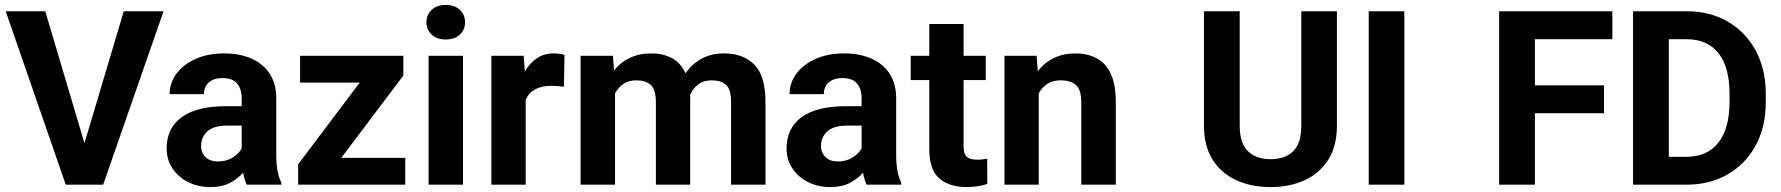

<svg xmlns="http://www.w3.org/2000/svg" viewBox="-20 -757 7300 787"><path d="M165.5 -710.9 326.2 -169.9 487.3 -710.9H650.4L402.8 0H249.5L3.4 -710.9Z M991.2 0Q981.9 -19 976.6 -49.3Q955.6 -24.9 922.9 -7.6Q890.1 9.8 842.3 9.8Q792 9.8 751.2 -10.7Q710.4 -31.2 686.8 -66.9Q663.1 -102.5 663.1 -148.4Q663.1 -231.4 724.6 -276.6Q786.1 -321.8 907.7 -321.8H970.7V-354.5Q970.7 -392.1 951.9 -414.6Q933.1 -437 892.1 -437Q856.4 -437 836.2 -419.2Q815.9 -401.4 815.9 -371.1H675.3Q675.3 -416.5 702.9 -454.3Q730.5 -492.2 781 -515.1Q831.5 -538.1 899.9 -538.1Q960.9 -538.1 1009 -517.6Q1057.1 -497.1 1084.7 -456.1Q1112.3 -415 1112.3 -353.5V-127.4Q1112.3 -84 1117.7 -56.2Q1123 -28.3 1133.3 -8.3V0ZM873 -95.2Q909.2 -95.2 934.6 -111.8Q960 -128.4 970.7 -148.9V-242.2H911.6Q855.5 -242.2 829.8 -218.3Q804.2 -194.3 804.2 -158.2Q804.2 -130.9 822.8 -113Q841.3 -95.2 873 -95.2Z M1641.1 -109.9V0H1202.1V-83.5L1454.6 -418.5H1210V-528.3H1633.3V-447.3L1378.9 -109.9Z M1728 -666Q1728 -696.8 1749.5 -716.8Q1771 -736.8 1807.1 -736.8Q1843.3 -736.8 1864.7 -716.8Q1886.2 -696.8 1886.2 -666Q1886.2 -635.3 1864.7 -615.2Q1843.3 -595.2 1807.1 -595.2Q1771 -595.2 1749.5 -615.2Q1728 -635.3 1728 -666ZM1877.9 -528.3V0H1736.8V-528.3Z M2293.9 -531.7 2291.5 -401.4Q2281.2 -402.8 2266.8 -404.1Q2252.4 -405.3 2240.7 -405.3Q2160.2 -405.3 2134.8 -348.1V0H1994.1V-528.3H2126.5L2131.3 -463.9Q2150.9 -498.5 2180.7 -518.3Q2210.4 -538.1 2250 -538.1Q2261.2 -538.1 2273.7 -536.4Q2286.1 -534.7 2293.9 -531.7Z M2588.4 -427.7Q2557.1 -427.7 2535.6 -413.3Q2514.2 -398.9 2501 -374.5V0H2359.9V-528.3H2492.2L2497.1 -468.3Q2522.9 -501 2561.3 -519.5Q2599.6 -538.1 2649.4 -538.1Q2697.3 -538.1 2733.9 -518.8Q2770.5 -499.5 2790 -456.5Q2815.4 -494.1 2855.2 -516.1Q2895 -538.1 2948.7 -538.1Q3025.4 -538.1 3071.5 -492.7Q3117.7 -447.3 3117.7 -337.4V0H2976.6V-337.4Q2976.6 -392.1 2955.3 -409.9Q2934.1 -427.7 2897.5 -427.7Q2864.7 -427.7 2842.5 -411.4Q2820.3 -395 2808.6 -367.7Q2809.1 -360.4 2809.1 -352.5V0H2668.5V-336.9Q2668.5 -390.6 2647.2 -409.2Q2626 -427.7 2588.4 -427.7Z M3532.2 0Q3522.9 -19 3517.6 -49.3Q3496.6 -24.9 3463.9 -7.6Q3431.2 9.8 3383.3 9.8Q3333 9.8 3292.2 -10.7Q3251.5 -31.2 3227.8 -66.9Q3204.1 -102.5 3204.1 -148.4Q3204.1 -231.4 3265.6 -276.6Q3327.1 -321.8 3448.7 -321.8H3511.7V-354.5Q3511.7 -392.1 3492.9 -414.6Q3474.1 -437 3433.1 -437Q3397.5 -437 3377.2 -419.2Q3356.9 -401.4 3356.9 -371.1H3216.3Q3216.3 -416.5 3243.9 -454.3Q3271.5 -492.2 3322 -515.1Q3372.6 -538.1 3440.9 -538.1Q3502 -538.1 3550 -517.6Q3598.1 -497.1 3625.7 -456.1Q3653.3 -415 3653.3 -353.5V-127.4Q3653.3 -84 3658.7 -56.2Q3664.1 -28.3 3674.3 -8.3V0ZM3414.1 -95.2Q3450.2 -95.2 3475.6 -111.8Q3501 -128.4 3511.7 -148.9V-242.2H3452.6Q3396.5 -242.2 3370.8 -218.3Q3345.2 -194.3 3345.2 -158.2Q3345.2 -130.9 3363.8 -113Q3382.3 -95.2 3414.1 -95.2Z M4020.5 -528.3V-428.7H3929.7V-159.2Q3929.7 -125 3943.4 -113.8Q3957 -102.5 3984.9 -102.5Q3998 -102.5 4008.3 -103.8Q4018.6 -105 4026.4 -106.4L4026.9 -2.9Q4008.8 2.9 3987.8 6.3Q3966.8 9.8 3941.4 9.8Q3871.6 9.8 3830.3 -25.6Q3789.1 -61 3789.1 -145V-428.7H3712.9V-528.3H3789.1V-658.7H3929.7V-528.3Z M4327.6 -427.7Q4295.9 -427.7 4273.4 -413.3Q4251 -398.9 4237.8 -374.5V0H4097.2V-528.3H4229L4233.9 -465.3Q4261.2 -500.5 4300 -519.3Q4338.9 -538.1 4386.7 -538.1Q4436.5 -538.1 4474.1 -518.8Q4511.7 -499.5 4532.7 -455.3Q4553.7 -411.1 4553.7 -336.9V0H4412.1V-337.4Q4412.1 -389.6 4390.1 -408.7Q4368.2 -427.7 4327.6 -427.7Z M5314 -710.9H5460V-241.2Q5460 -159.2 5425 -103.3Q5390.1 -47.4 5328.9 -18.8Q5267.6 9.8 5188 9.8Q5108.4 9.8 5046.6 -18.8Q4984.9 -47.4 4950 -103.3Q4915 -159.2 4915 -241.2V-710.9H5061.5V-241.2Q5061.5 -169.9 5095.2 -137.2Q5128.9 -104.5 5188 -104.5Q5247.6 -104.5 5280.8 -137.2Q5314 -169.9 5314 -241.2Z M5736.3 -710.9V0H5590.3V-710.9Z M6554.7 -407.2V-293H6271.5V0H6125V-710.9H6588.9V-596.2H6271.5V-407.2Z M6892.1 0H6673.8V-710.9H6893.6Q6988.8 -710.9 7062 -668.5Q7135.3 -626 7176.5 -549.8Q7217.8 -473.6 7217.8 -372.1V-338.4Q7217.8 -236.8 7176.5 -160.9Q7135.3 -85 7062 -42.5Q6988.8 0 6892.1 0ZM6893.6 -596.2H6820.3V-114.3H6892.1Q6978.5 -114.3 7023.9 -172.6Q7069.3 -231 7069.3 -338.4V-373Q7069.3 -481.9 7023.9 -539.1Q6978.5 -596.2 6893.6 -596.2Z"/></svg>

Font: Vazirmatn UI FD
Style: Bold
Weight: 700
Designer: Saber Rastikerdar
Foundry: Saber Rastikerdar
Version: Version 33.003